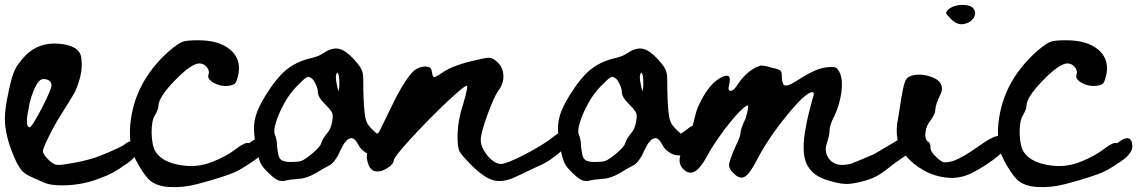

<svg xmlns="http://www.w3.org/2000/svg" viewBox="-39 -705 4662 787"><path d="M470 -112Q492 -130 508.5 -126.5Q525 -123 525 -95Q526 -86 521.5 -77Q517 -68 512 -61.5Q507 -55 497.5 -47Q488 -39 482 -35Q476 -31 464.5 -23.5Q453 -16 451 -14Q427 2 402 13Q400 14 396.5 15.5Q393 17 389 18.5Q385 20 381 21.5Q377 23 374.5 24L372 25Q311 50 241 54Q169 58 136 41Q132 39 104 27Q76 15 64 6Q41 -9 20 -59Q-19 -149 -19 -218Q-19 -260 -4 -328Q-3 -332 -0.5 -345Q2 -358 4 -364.5Q6 -371 9 -382.5Q12 -394 15 -402Q18 -410 22 -418.5Q26 -427 30 -434Q51 -463 64 -476Q118 -532 201 -526Q287 -519 294 -469Q300 -430 289.5 -388.5Q279 -347 263.5 -320Q248 -293 220.5 -250Q193 -207 181 -184Q137 -101 137 -85Q137 -72 162 -48Q178 -33 190.5 -30Q203 -27 236 -33Q288 -40 349 -58Q372 -66 416 -85Q460 -104 470 -112ZM82 -183Q91 -183 132 -261Q172 -339 172 -355Q172 -374 151.5 -379.5Q131 -385 119 -370Q109 -358 99 -334Q89 -310 83 -285Q78 -260 74 -237Q70 -214 72 -198.5Q74 -183 82 -183Z M989.5 -123Q1011.5 -141 1027.5 -138Q1043.5 -135 1044.5 -106Q1044.5 -99 1042 -91.5Q1039.5 -84 1034 -77Q1028.5 -70 1023.5 -64.5Q1018.5 -59 1010 -52.5Q1001.5 -46 996 -42.5Q990.5 -39 981.5 -33Q972.5 -27 969.5 -25Q945.5 -9 920.5 2Q904.5 9 866.5 21.5Q828.5 34 769.5 49.5Q710.5 65 654.5 61.5Q598.5 58 570.5 30Q559.5 19 545.5 -2Q531.5 -23 521 -43Q510.5 -63 505.5 -76Q492.5 -111 493.5 -173Q502.5 -362 655.5 -497Q691.5 -527 708.5 -533.5Q725.5 -540 772.5 -540Q858.5 -540 904 -502Q949.5 -464 938.5 -402Q931.5 -371 925 -363.5Q918.5 -356 895.5 -353Q864.5 -350 837 -365.5Q809.5 -381 815.5 -399Q821.5 -414 809 -429.5Q796.5 -445 778.5 -445Q745.5 -445 678 -375.5Q610.5 -306 610.5 -271Q610.5 -258 596.5 -233Q581.5 -211 582.5 -157Q584.5 -104 599.5 -82Q623.5 -46 680 -32.5Q736.5 -19 783.5 -28Q808.5 -32 837.5 -44Q890.5 -65 934.5 -99Q968.5 -124 981.5 -118Q982.5 -118 985 -120Q987.5 -122 989.5 -123Z M1583 -192Q1598 -184 1598 -157Q1599 -126 1563 -99Q1550 -90 1533 -81Q1530 -80 1526 -77Q1512 -69 1502 -68Q1472 -66 1444 -92Q1437 -98 1429 -113L1426 -118Q1417 -133 1409 -137Q1401 -141 1389 -135Q1374 -127 1355 -86Q1346 -65 1340 -57Q1321 -29 1307 -25Q1289 -16 1258 3Q1220 26 1186 28Q1147 31 1128 36Q1123 37 1118 37Q1107 37 1099 33Q1087 28 1064 6Q1039 -17 1030 -34.5Q1021 -52 1012 -96Q997 -168 1005 -211.5Q1013 -255 1049 -313Q1095 -387 1136 -420Q1177 -453 1237 -467Q1266 -473 1288 -488Q1323 -511 1350 -505Q1376 -500 1410 -464Q1428 -444 1436 -432Q1444 -420 1447 -409Q1450 -398 1450 -377Q1450 -288 1456 -239Q1459 -210 1469.5 -194.5Q1480 -179 1506 -157L1509 -159Q1527 -171 1535 -178Q1565 -201 1583 -192ZM1352 -364Q1352 -403 1344 -407Q1342 -405 1340 -402Q1335 -393 1341 -361Q1345 -338 1349 -332Q1352 -340 1352 -364ZM1323 -210Q1327 -233 1322 -243Q1318 -253 1297 -274Q1264 -306 1264 -327Q1264 -341 1255 -360Q1246 -379 1237 -385Q1230 -390 1225 -390Q1221 -390 1218 -388Q1208 -383 1177 -351Q1150 -324 1126.5 -282Q1103 -240 1092 -203Q1081 -168 1088 -152Q1096 -137 1097 -101Q1100 -74 1105 -61Q1110 -50 1120 -46Q1131 -41 1156 -41Q1168 -41 1176 -42Q1184 -42 1191 -44Q1198 -46 1204 -49Q1211 -53 1218 -58Q1225 -63 1235 -71Q1273 -101 1278 -119Q1284 -138 1302 -159Q1318 -176 1323 -210Z M1500.5 -138Q1516.5 -165 1562.5 -261.5Q1608.5 -358 1641.5 -397Q1646.5 -404 1652.5 -410Q1664.5 -423 1685.5 -429.5Q1706.5 -436 1723.5 -428Q1729.5 -424 1732 -407Q1734.5 -390 1739.5 -389Q1746.5 -388 1773.5 -407Q1819.5 -439 1918.5 -460Q1958.5 -470 1970.5 -468Q1982.5 -466 2000.5 -450Q2023.5 -427 2024.5 -394Q2025.5 -361 2002.5 -332Q1985.5 -307 1958.5 -233Q1931.5 -159 1931.5 -131Q1931.5 -111 1945 -87.5Q1958.5 -64 1978 -48.5Q1997.5 -33 2013.5 -33Q2037.5 -33 2114.5 -73Q2191.5 -113 2235.5 -149Q2268.5 -174 2282.5 -172.5Q2296.5 -171 2296.5 -143Q2296.5 -131 2286 -115.5Q2275.5 -100 2258.5 -83Q2240.5 -67 2216.5 -50.5Q2192.5 -34 2167.5 -24Q2101.5 7 2072.5 21Q2022.5 44 1984 34Q1945.5 24 1893.5 -28Q1851.5 -70 1844 -85.5Q1836.5 -101 1836.5 -145Q1836.5 -209 1859.5 -278Q1879.5 -347 1875.5 -353Q1869.5 -359 1794.5 -288.5Q1719.5 -218 1647.5 -139.5Q1575.5 -61 1575.5 -49Q1575.5 -39 1563 -27Q1550.5 -15 1532.5 -7.5Q1514.5 0 1500.5 -3Q1477.5 -6 1468.5 -39Q1461.5 -61 1466.5 -78Q1471.5 -95 1500.5 -138Z M2829 -192Q2844 -184 2844 -157Q2845 -126 2809 -99Q2796 -90 2779 -81Q2776 -80 2772 -77Q2758 -69 2748 -68Q2718 -66 2690 -92Q2683 -98 2675 -113L2672 -118Q2663 -133 2655 -137Q2647 -141 2635 -135Q2620 -127 2601 -86Q2592 -65 2586 -57Q2567 -29 2553 -25Q2535 -16 2504 3Q2466 26 2432 28Q2393 31 2374 36Q2369 37 2364 37Q2353 37 2345 33Q2333 28 2310 6Q2285 -17 2276 -34.5Q2267 -52 2258 -96Q2243 -168 2251 -211.5Q2259 -255 2295 -313Q2341 -387 2382 -420Q2423 -453 2483 -467Q2512 -473 2534 -488Q2569 -511 2596 -505Q2622 -500 2656 -464Q2674 -444 2682 -432Q2690 -420 2693 -409Q2696 -398 2696 -377Q2696 -288 2702 -239Q2705 -210 2715.5 -194.5Q2726 -179 2752 -157L2755 -159Q2773 -171 2781 -178Q2811 -201 2829 -192ZM2598 -364Q2598 -403 2590 -407Q2588 -405 2586 -402Q2581 -393 2587 -361Q2591 -338 2595 -332Q2598 -340 2598 -364ZM2569 -210Q2573 -233 2568 -243Q2564 -253 2543 -274Q2510 -306 2510 -327Q2510 -341 2501 -360Q2492 -379 2483 -385Q2476 -390 2471 -390Q2467 -390 2464 -388Q2454 -383 2423 -351Q2396 -324 2372.5 -282Q2349 -240 2338 -203Q2327 -168 2334 -152Q2342 -137 2343 -101Q2346 -74 2351 -61Q2356 -50 2366 -46Q2377 -41 2402 -41Q2414 -41 2422 -42Q2430 -42 2437 -44Q2444 -46 2450 -49Q2457 -53 2464 -58Q2471 -63 2481 -71Q2519 -101 2524 -119Q2530 -138 2548 -159Q2564 -176 2569 -210Z M3672.5 -152Q3694.5 -170 3711 -166.5Q3727.5 -163 3728.5 -135Q3728.5 -126 3724.5 -117Q3720.5 -108 3715.5 -101.5Q3710.5 -95 3700.5 -87Q3690.5 -79 3685 -75Q3679.5 -71 3668 -63.5Q3656.5 -56 3653.5 -54Q3622.5 -33 3593.5 -9Q3554.5 22 3512.5 34Q3463.5 48 3436.5 49Q3408.5 50 3367.5 38Q3328.5 28 3305 11.5Q3281.5 -5 3268.5 -31Q3255.5 -57 3255 -96.5Q3254.5 -136 3264.5 -186Q3273.5 -237 3294.5 -309Q3300.5 -327 3290.5 -327Q3263.5 -327 3185.5 -231Q3107.5 -135 3064.5 -51Q3034.5 7 3014.5 19Q2994.5 31 2969.5 7Q2948.5 -12 2949.5 -29.5Q2950.5 -47 2975.5 -104Q2996.5 -146 2996.5 -162Q2996.5 -176 3017.5 -220Q3031.5 -270 3026.5 -273Q3015.5 -273 2983 -237.5Q2950.5 -202 2915 -152.5Q2879.5 -103 2861.5 -69Q2833.5 -17 2810.5 -3Q2787.5 11 2764.5 -9Q2742.5 -29 2747.5 -58.5Q2752.5 -88 2787.5 -155Q2797.5 -176 2807 -216.5Q2816.5 -257 2825.5 -274Q2858.5 -345 2897.5 -375Q2906.5 -382 2916.5 -387.5Q2926.5 -393 2937 -394.5Q2947.5 -396 2951 -388Q2954.5 -380 2950.5 -361Q2941.5 -330 2957.5 -333Q2969.5 -334 2985.5 -360Q3008.5 -395 3039.5 -417Q3051.5 -425 3059.5 -429Q3069.5 -433 3072.5 -434Q3077.5 -437 3086.5 -436Q3095.5 -435 3099.5 -434Q3103.5 -434 3115.5 -430Q3128.5 -426 3135.5 -425Q3163.5 -419 3163.5 -409Q3165.5 -407 3166.5 -379Q3168.5 -366 3171.5 -360Q3174.5 -354 3183.5 -354.5Q3192.5 -355 3205.5 -361.5Q3218.5 -368 3244.5 -385Q3304.5 -423 3347.5 -429Q3379.5 -432 3387.5 -427.5Q3395.5 -423 3404.5 -404Q3416.5 -373 3409.5 -325Q3402.5 -277 3383.5 -235Q3361.5 -193 3361.5 -171Q3361.5 -153 3350.5 -118Q3339.5 -88 3354 -62Q3368.5 -36 3399.5 -30Q3417.5 -27 3446.5 -33Q3454.5 -35 3543.5 -73Q3543.5 -73 3562 -84Q3580.5 -95 3602 -107.5Q3623.5 -120 3644.5 -133Q3665.5 -146 3672.5 -152Z M3914 -607Q3886 -600 3859 -627Q3840 -646 3839 -652Q3838 -658 3853 -670Q3874 -685 3906.5 -685Q3939 -685 3951 -670Q3964 -653 3952.5 -633Q3941 -613 3914 -607ZM4092 -128Q4099 -116 4092.5 -105Q4086 -94 4056 -69Q4009 -29 3945 4Q3897 28 3845.5 23.5Q3794 19 3748.5 -6Q3703 -31 3670 -71Q3623 -127 3642 -220Q3644 -227 3650 -268Q3656 -309 3662.5 -340.5Q3669 -372 3677 -382Q3686 -393 3706.5 -397Q3727 -401 3749 -397.5Q3771 -394 3791 -384.5Q3811 -375 3818.5 -359Q3826 -343 3818 -323Q3795 -275 3795 -256Q3795 -238 3775 -211Q3758 -191 3754.5 -162.5Q3751 -134 3764 -125Q3775 -121 3775 -100Q3775 -82 3801 -59Q3819 -42 3829.5 -40Q3840 -38 3868 -45Q3909 -60 3973 -106Q4024 -143 4050.5 -148Q4077 -153 4092 -128Z M4547.5 -123Q4569.5 -141 4585.5 -138Q4601.5 -135 4602.5 -106Q4602.5 -99 4600 -91.5Q4597.5 -84 4592 -77Q4586.5 -70 4581.5 -64.5Q4576.5 -59 4568 -52.5Q4559.5 -46 4554 -42.5Q4548.5 -39 4539.5 -33Q4530.5 -27 4527.5 -25Q4503.5 -9 4478.5 2Q4462.5 9 4424.5 21.5Q4386.5 34 4327.5 49.5Q4268.5 65 4212.5 61.5Q4156.5 58 4128.5 30Q4117.5 19 4103.5 -2Q4089.5 -23 4079 -43Q4068.5 -63 4063.5 -76Q4050.5 -111 4051.5 -173Q4060.5 -362 4213.5 -497Q4249.5 -527 4266.5 -533.5Q4283.5 -540 4330.5 -540Q4416.5 -540 4462 -502Q4507.5 -464 4496.5 -402Q4489.5 -371 4483 -363.5Q4476.5 -356 4453.5 -353Q4422.5 -350 4395 -365.5Q4367.5 -381 4373.5 -399Q4379.5 -414 4367 -429.5Q4354.5 -445 4336.5 -445Q4303.5 -445 4236 -375.5Q4168.5 -306 4168.5 -271Q4168.5 -258 4154.5 -233Q4139.5 -211 4140.5 -157Q4142.5 -104 4157.5 -82Q4181.5 -46 4238 -32.5Q4294.5 -19 4341.5 -28Q4366.5 -32 4395.5 -44Q4448.5 -65 4492.5 -99Q4526.5 -124 4539.5 -118Q4540.5 -118 4543 -120Q4545.5 -122 4547.5 -123Z"/></svg>

Font: Beth Ellen
Style: Regular
Weight: 400
Designer: Alyson Diaz
Version: Version 2.000